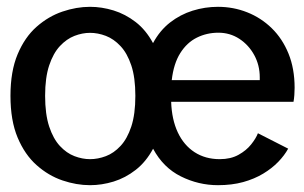

<svg xmlns="http://www.w3.org/2000/svg" viewBox="-20 -532 890 563"><path d="M244 11Q204.1 11 163 -3Q121.9 -17 87.3 -47.8Q52.7 -78.5 31.7 -128.5Q10.7 -178.5 10.7 -251Q10.7 -323 31.7 -373Q52.7 -423 87.3 -453.5Q121.9 -484 163 -498Q204.1 -512 244 -512Q278.3 -512 312.9 -501.4Q347.6 -490.7 377.8 -467.4Q408 -444.1 428.7 -405.6Q448.6 -442.6 478.6 -466Q508.6 -489.4 544.8 -500.7Q581 -512 619.1 -512Q664.4 -512 704.9 -495.9Q745.4 -479.9 776.8 -449.3Q808.1 -418.8 826 -374.8Q843.9 -330.7 843.9 -274.5Q843.9 -265.2 843.1 -253.5Q842.3 -241.9 840.6 -233.4H481.9Q483.6 -181.7 501.3 -143.9Q519.1 -106.1 550.6 -85.7Q582.2 -65.3 624.4 -65.3Q656.5 -65.3 679.3 -78Q702.1 -90.6 716.4 -108.5Q730.6 -126.3 736.3 -141.3L825 -96.1Q814.2 -76.4 795.9 -57.4Q777.6 -38.5 751.9 -22.9Q726.1 -7.3 693 1.9Q659.9 11 619.3 11Q561.9 11 510.3 -14.8Q458.6 -40.5 428.9 -95.9Q408.2 -57.4 378 -33.9Q347.8 -10.3 313.1 0.4Q278.5 11 244 11ZM244 -65.3Q267 -65.3 290.4 -74.1Q313.8 -82.9 333.4 -104Q353.1 -125 365 -161Q376.9 -197.1 376.9 -251Q376.9 -304.6 365 -340.2Q353.1 -375.9 333.4 -396.8Q313.8 -417.8 290.4 -426.8Q267 -435.7 244 -435.7Q221.6 -435.7 198.4 -426.8Q175.2 -417.8 155.6 -396.8Q136.1 -375.9 124.2 -340.2Q112.3 -304.6 112.3 -251Q112.3 -197.1 124.2 -161Q136.1 -125 155.6 -104Q175.2 -82.9 198.4 -74.1Q221.6 -65.3 244 -65.3ZM483.6 -297.1H741.7V-305.1Q741.7 -340.8 725.5 -370.5Q709.3 -400.2 681.8 -418.2Q654.3 -436.1 620.4 -436.1Q586.3 -436.1 557.1 -421.6Q528 -407.1 508.6 -376.3Q489.2 -345.6 483.6 -297.1Z"/></svg>

Font: Trispace Thin
Style: Regular
Weight: 100
Designer: Tyler Finck
Foundry: Etcetera Type Company
Version: Version 1.210